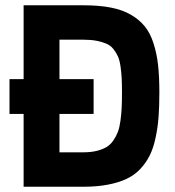

<svg xmlns="http://www.w3.org/2000/svg" viewBox="-20 -710 666 730"><path d="M16.1 -276.9V-409.2H69.8V-689.9H296.9Q356 -689.9 400.4 -681.4Q444.8 -672.9 477.1 -654.3Q509.3 -635.7 530.3 -609.9Q551.3 -584 563.7 -545.2Q576.2 -506.3 581.1 -461.9Q585.9 -417.5 585.9 -357.9Q585.9 -304.7 582.8 -264.2Q579.6 -223.6 571.3 -185.1Q563 -146.5 549.1 -118.7Q535.2 -90.8 513.2 -67.4Q491.2 -43.9 460.9 -29.8Q430.7 -15.6 389.6 -7.8Q348.6 0 296.9 0H69.8V-276.9ZM443.8 -357.9Q443.8 -391.1 442.6 -413.6Q441.4 -436 438 -459Q434.6 -481.9 428 -496.3Q421.4 -510.7 410.9 -523.9Q400.4 -537.1 384.5 -543.9Q368.7 -550.8 347.2 -554.9Q325.7 -559.1 296.9 -559.1H206.1V-409.2H335.9V-276.9H206.1V-130.9H296.9Q325.2 -130.9 347.2 -136.2Q369.1 -141.6 384.5 -150.6Q399.9 -159.7 410.9 -175.8Q421.9 -191.9 428.2 -208.7Q434.6 -225.6 438 -251Q441.4 -276.4 442.6 -300.3Q443.8 -324.2 443.8 -357.9Z"/></svg>

Font: TitilliumText25L
Style: 999 wt
Weight: 900
Designer: Accademia di Belle Arti di Urbino and others
Foundry: Accademia di Belle Arti di Urbino and others.
Version: Version 25.000